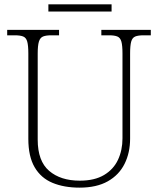

<svg xmlns="http://www.w3.org/2000/svg" viewBox="-20 -851 727 881"><path d="M345 10Q274 10 221 -12Q168 -34 139 -83.5Q110 -133 110 -214V-606Q110 -642 105 -660Q100 -678 86.5 -683.5Q73 -689 48 -689H13V-714H251V-689H215Q191 -689 177.5 -683.5Q164 -678 158.5 -660Q153 -642 153 -605V-210Q153 -112 205.5 -67Q258 -22 346 -22Q414 -22 457.5 -48Q501 -74 521.5 -118Q542 -162 542 -216V-606Q542 -642 537 -660Q532 -678 518.5 -683.5Q505 -689 481 -689H445V-714H672V-689H639Q614 -689 600.5 -683.5Q587 -678 582 -660Q577 -642 577 -605V-215Q577 -150 551.5 -99Q526 -48 474.5 -19Q423 10 345 10ZM202 -798V-831H492V-798Z"/></svg>

Font: Noto Serif Tamil ExtraLight
Style: Italic
Weight: 200
Italic angle: -12°
Designer: Indian Type Foundry, Tom Grace, and the Monotype Design Team
Foundry: Monotype Imaging Inc.
Version: Version 2.003; ttfautohint (v1.8.4.7-5d5b)